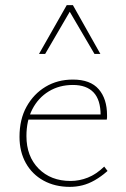

<svg xmlns="http://www.w3.org/2000/svg" viewBox="-20 -723 489 748"><path d="M252 5Q194 5 149.5 -19.5Q105 -44 80.5 -88Q56 -132 56 -190Q56 -258 83.5 -307.5Q111 -357 157.5 -385Q204 -413 264 -413Q332 -413 364.5 -375.5Q397 -338 397 -274Q397 -270 397 -265.5Q397 -261 396 -257H372V-274Q372 -334 344.5 -363Q317 -392 264 -392Q211 -392 170 -367Q129 -342 106 -297.5Q83 -253 83 -193Q83 -114 130.5 -66Q178 -18 255 -18Q289 -18 322 -31Q355 -44 386 -74L399 -57Q374 -35 349.5 -21Q325 -7 301 -1Q277 5 252 5ZM80 -257 85 -277H390V-257ZM348 -513 246 -687 240 -703H264L371 -513ZM132 -513 240 -703H264L258 -688L156 -513Z"/></svg>

Font: Ysabeau Office Thin
Style: Regular
Weight: 250
Designer: Christian Thalmann (Catharsis Fonts)
Version: Version 2.001;gftools[0.9.30]; featfreeze: tnum,lnum,ss02